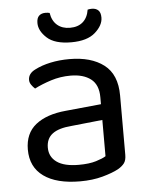

<svg xmlns="http://www.w3.org/2000/svg" viewBox="-50 -709 600 765"><g transform="rotate(-5 249.5 -326.5)"><path d="M240 14Q146 14 94.5 -23Q43 -60 43 -130Q43 -195 86.5 -229.5Q130 -264 207 -271L349 -285V-313Q349 -363 319 -386Q289 -409 238 -409Q197 -409 159.5 -397Q122 -385 93 -370Q85 -377 78.5 -386.5Q72 -396 72 -406Q72 -432 101 -446Q128 -460 163.5 -467.5Q199 -475 239 -475Q326 -475 377 -436Q428 -397 428 -313V-76Q428 -54 419.5 -42.5Q411 -31 394 -21Q370 -8 330 3Q290 14 240 14ZM240 -52Q282 -52 309.5 -60.5Q337 -69 349 -77V-222L225 -209Q173 -205 148 -186Q123 -167 123 -131Q123 -94 152.5 -73Q182 -52 240 -52ZM253 -599Q285 -599 304.5 -616Q324 -633 329 -665Q333 -666 337 -666.5Q341 -667 346 -667Q362 -667 371.5 -658Q381 -649 381 -629Q381 -598 349 -569.5Q317 -541 253 -541Q187 -541 156 -569.5Q125 -598 125 -629Q125 -649 134.5 -658Q144 -667 160 -667Q165 -667 169.5 -666.5Q174 -666 177 -665Q182 -633 202 -616Q222 -599 253 -599Z"/></g></svg>

Font: Baloo Tammudu 2
Style: Regular
Weight: 400
Designer: Maithili Shingre, Omkar Shende and Ek Type
Foundry: Ek Type
Version: Version 1.700